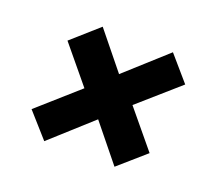

<svg xmlns="http://www.w3.org/2000/svg" viewBox="-78 -605 662 596"><g transform="rotate(20 253.0 -307.0)"><path d="M470 -424 338 -308 439 -186 351 -109 253 -230 119 -109 48 -189 180 -306 80 -427 168 -505 266 -384 400 -505Z"/></g></svg>

Font: Fira Sans SemiBold
Style: Italic
Weight: 600
Italic angle: -8°
Designer: bBox Type GmbH & Carrois Corporate GbR & Edenspiekermann AG
Foundry: bBox Type GmbH & Carrois Corporate GbR & Edenspiekermann AG
Version: Version 4.301